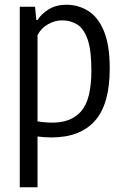

<svg xmlns="http://www.w3.org/2000/svg" viewBox="-20 -571 522 811"><path d="M63.5 220V-542.5H128L133.5 -486.5H138.5Q155.5 -513.5 186.8 -532.2Q218 -551 260.5 -551Q309.5 -551 351 -526Q392.5 -501 418 -442Q443.5 -383 443.5 -281Q443.5 -131.5 381.2 -61Q319 9.5 197.5 9.5Q169.5 9.5 138.5 5.5V220ZM202.5 -53Q281.5 -53 323.8 -102.2Q366 -151.5 366 -273.5Q366 -360 349.8 -405.5Q333.5 -451 305.5 -468Q277.5 -485 242.5 -485Q212.5 -485 183.8 -469.2Q155 -453.5 138.5 -423V-58.5Q168.5 -53 202.5 -53Z"/></svg>

Font: Encode Sans Condensed Condensed
Style: Regular
Weight: 400
Width: 3
Designer: Multiple Designers
Foundry: Impallari Type
Version: Version 3.000; ttfautohint (v1.8.3) -l 8 -r 50 -G 200 -x 14 